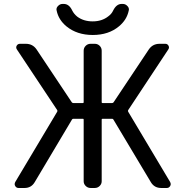

<svg xmlns="http://www.w3.org/2000/svg" viewBox="-20 -978 940 978"><path d="M441.4 -20.5Q426.8 -20.5 416.5 -30.8Q406.2 -41 406.2 -54.7V-369.1Q406.2 -373 402.3 -373H353.5Q348.6 -373 346.7 -369.1L157.2 -50.8Q139.6 -20.5 105.5 -20.5H74.2Q63.5 -20.5 57.6 -30.3Q54.7 -35.2 54.7 -40Q54.7 -44.9 57.6 -50.8L271.5 -409.2Q273.4 -413.1 271.5 -417L66.4 -725.6Q59.6 -735.4 64.9 -745.1Q70.3 -754.9 82 -754.9H111.3Q146.5 -754.9 166 -726.6L345.7 -457Q348.6 -453.1 353.5 -453.1H402.3Q406.2 -453.1 406.2 -457V-719.7Q406.2 -734.4 416.5 -744.6Q426.8 -754.9 441.4 -754.9H462.9Q477.5 -754.9 487.8 -744.6Q498 -734.4 498 -719.7V-457Q498 -453.1 502 -453.1H550.8Q555.7 -453.1 558.6 -457L738.3 -726.6Q757.8 -754.9 793 -754.9H822.3Q833 -754.9 838.4 -745.1Q843.8 -735.4 836.9 -725.6L632.8 -417Q630.9 -413.1 632.8 -409.2L846.7 -50.8Q849.6 -44.9 849.6 -40Q849.6 -35.2 846.7 -30.3Q840.8 -20.5 830.1 -20.5H800.8Q765.6 -20.5 748 -50.8L557.6 -369.1Q555.7 -373 550.8 -373H502Q498 -373 498 -369.1V-54.7Q498 -41 487.8 -30.8Q477.5 -20.5 462.9 -20.5ZM268.6 -923.8Q267.6 -926.8 267.6 -929.7Q267.6 -939.5 275.4 -947.3Q285.2 -958 298.8 -958H304.7Q332 -958 347.7 -924.8Q356.4 -907.2 373 -893.6Q405.3 -869.1 452.1 -869.1Q499 -869.1 531.2 -894.5Q548.8 -907.2 556.6 -924.8Q573.2 -958 599.6 -958H605.5Q619.1 -958 628.9 -947.3Q636.7 -939.5 636.7 -929.7Q636.7 -926.8 635.7 -923.8Q626 -877 585.9 -843.8Q533.2 -799.8 452.6 -799.8Q372.1 -799.8 318.4 -843.8Q278.3 -877 268.6 -923.8Z"/></svg>

Font: Gen Jyuu GothicL Regular
Style: Regular
Weight: 400
Designer: [Source Han Sans]
Ryoko NISHIZUKA  (kana & ideographs); Paul D. Hunt (Latin, Greek & Cyrillic); Wenlong ZHANG  (bopomofo
Version: Version 1.002.20150607